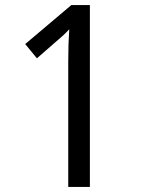

<svg xmlns="http://www.w3.org/2000/svg" viewBox="-20 -734 560 754"><path d="M333 0H248V-492Q248 -531 249 -560Q250 -589 252 -619Q240 -606 227.5 -594.5Q215 -583 196 -567L125 -505L79 -561L260 -714H333Z"/></svg>

Font: Noto Sans Khmer SemiCondensed
Style: Regular
Weight: 400
Width: 4
Designer: Danh Hong and the Monotype Design Team
Foundry: Monotype Imaging Inc.
Version: Version 2.004; ttfautohint (v1.8.4.7-5d5b)